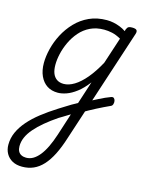

<svg xmlns="http://www.w3.org/2000/svg" viewBox="-187 -611 959 1242"><g transform="rotate(15 292.5 10.0)"><path d="M372 30Q392 18 412 7.5Q432 -3 451 -12.5Q470 -22 488.5 -30.5Q507 -39 524 -45Q537 -50 544 -44Q551 -38 553 -27Q555 -16 551.5 -4.5Q548 7 537 11Q517 20 495.5 30.5Q474 41 451.5 52.5Q429 64 406.5 76.5Q384 89 362 102ZM85 539Q46 539 19 524Q-8 509 -22.5 483Q-37 457 -37 424Q-37 380 -19 340Q-1 300 32 262Q65 224 111 188Q157 152 214 116Q234 104 252.5 92Q271 80 290.5 68.5Q310 57 329 47L378 -104Q343 -58 308 -31.5Q273 -5 241.5 6Q210 17 184 17Q142 17 112 -2.5Q82 -22 65 -59Q48 -96 48 -146Q48 -190 60.5 -241Q73 -292 98.5 -341Q124 -390 162.5 -430.5Q201 -471 253 -495Q305 -519 371 -519Q394 -519 416 -514.5Q438 -510 459.5 -501.5Q481 -493 500 -480L503 -492Q509 -506 516.5 -510.5Q524 -515 540 -515Q565 -515 571.5 -506.5Q578 -498 573 -482L323 282Q302 349 277.5 397.5Q253 446 224 477.5Q195 509 160.5 524Q126 539 85 539ZM95 476Q120 476 141.5 463.5Q163 451 183 426.5Q203 402 221 365Q239 328 255 279L303 130Q291 137 279 144.5Q267 152 255.5 159Q244 166 232 173Q186 204 149.5 234.5Q113 265 87 295Q61 325 48 354.5Q35 384 35 415Q35 434 42 448Q49 462 63 469Q77 476 95 476ZM206 -48Q240 -48 277 -70.5Q314 -93 351.5 -137.5Q389 -182 425 -248L483 -425Q451 -443 423.5 -449Q396 -455 370 -455Q318 -455 277.5 -435.5Q237 -416 208 -382.5Q179 -349 160 -308.5Q141 -268 132 -228Q123 -188 123 -154Q123 -120 132 -97Q141 -74 159.5 -61Q178 -48 206 -48Z"/></g></svg>

Font: Playwrite CO Light
Style: Regular
Weight: 300
Version: Version 1.002